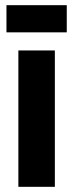

<svg xmlns="http://www.w3.org/2000/svg" viewBox="-20 -722 283 742"><path d="M51 0V-527H192V0ZM5 -597V-702H238V-597Z"/></svg>

Font: Bricolage Grotesque 36pt SemiCondensed
Style: Bold
Weight: 700
Width: 4
Designer: Mathieu Triay
Foundry: Atelier Triay
Version: Version 1.001;gftools[0.9.33.dev8+g029e19f]